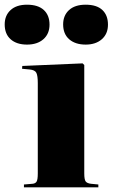

<svg xmlns="http://www.w3.org/2000/svg" viewBox="-72 -798 480 818"><path d="M30 0V-12L66 -15Q79 -16 84 -24.5Q89 -33 89 -59V-444Q89 -475 83 -487.5Q77 -500 54 -502L22 -505L23 -517L280 -528L287 -521V-59Q287 -33 293 -25Q299 -17 316 -15L347 -12V0ZM293 -608Q249 -608 223 -630.5Q197 -653 197 -694Q197 -732 222 -755Q247 -778 293 -778Q340 -778 364 -755.5Q388 -733 388 -693Q388 -654 362 -631Q336 -608 293 -608ZM43 -608Q-1 -608 -26.5 -630.5Q-52 -653 -52 -694Q-52 -732 -27 -755Q-2 -778 43 -778Q90 -778 114.5 -755.5Q139 -733 139 -693Q139 -654 113 -631Q87 -608 43 -608Z"/></svg>

Font: Literata 72pt ExtraBold
Style: Regular
Weight: 800
Designer: Latin by Veronika Burian and Jose Scaglione. Greek by Irene Vlachou. Cyrillic by Vera Evstafieva.
Foundry: TypeTogether
Version: Version 3.002